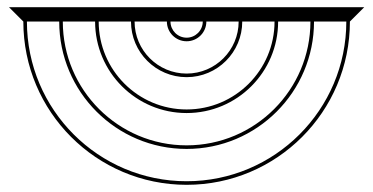

<svg xmlns="http://www.w3.org/2000/svg" viewBox="-20 -1020 1040 535"><path d="M500 -715C364.8 -715 255 -824.8 255 -960H345C345 -874.4 414.4 -805 500 -805C585.6 -805 655 -874.4 655 -960H745C745 -824.8 635.2 -715 500 -715ZM500 -815C420 -815 355 -880 355 -960H445C445 -929.6 469.6 -905 500 -905C530.4 -905 555 -929.6 555 -960H645C645 -880 580 -815 500 -815ZM500 -915C475.2 -915 455 -935.2 455 -960H545C545 -935.2 524.8 -915 500 -915ZM500 -615C309.6 -615 155 -769.6 155 -960H245C245 -819.2 359.2 -705 500 -705C640.8 -705 755 -819.2 755 -960H845C845 -769.6 690.4 -615 500 -615ZM500 -515C254.4 -515 55 -714.4 55 -960H145C145 -764 304 -605 500 -605C696 -605 855 -764 855 -960H945C945 -714.4 745.6 -515 500 -515ZM500 -505C751.2 -505 955 -708.8 955 -960L995 -1000H5L45 -960C45 -708.8 248.8 -505 500 -505Z"/></svg>

Font: GlukFramesM7
Style: Medium
Weight: 500
Monospace: yes
Designer: gluk
Foundry: gluk
Version: Version 1.01